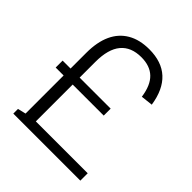

<svg xmlns="http://www.w3.org/2000/svg" viewBox="-195 -833 958 958"><g transform="rotate(45 284.0 -353.5)"><path d="M97 -472Q97 -548 121 -600Q145 -652 192 -679.5Q239 -707 307 -707Q395 -707 446 -660Q497 -613 511 -520L448 -513Q438 -584 403 -617.5Q368 -651 307 -651Q235 -651 198 -606.5Q161 -562 161 -472V-4H97ZM54 -33 100 -44 140 -52H527V0H54ZM41 -361H380V-312H41Z"/></g></svg>

Font: Pathway Extreme SemiCondensed ExtraLight
Style: Regular
Weight: 250
Width: 4
Version: Version 1.001;gftools[0.9.26]